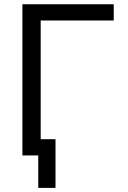

<svg xmlns="http://www.w3.org/2000/svg" viewBox="-20 -748 615 924"><path d="M527.3 -727.5V-649.4H175.8V0H87.9V-727.5ZM164.1 156.2V0H127.9V-78.1H247.1V156.2Z"/></svg>

Font: GitLab Sans
Style: Regular
Weight: 400
Designer: Rasmus Andersson
Foundry: Modifications by GitLab B.V., manufactured by rsms
Version: Version 4.000;git-c8fb6b7